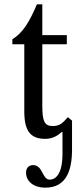

<svg xmlns="http://www.w3.org/2000/svg" viewBox="-20 -630 361 885"><path d="M189 235C287 235 312 153 312 60V-74L293 -90C268 -62 255 -49 223 -49C184 -49 175 -73 175 -144V-426H288V-468H175V-610H150C114 -525 84 -478 37 -449V-426H92V-116C92 -26 121 10 188 10C223 10 246 -5 265 -22H268V79C268 170 238 198 209 198C174 198 178 131 133 131C116 131 100 141 100 166C100 204 133 235 189 235Z"/></svg>

Font: STIX Two Text
Style: Regular
Weight: 400
Designer: Ross Mills, John Hudson & Paul Hanslow, Tiro Typeworks Ltd; with prior portions MicroPress Inc., and Coen Hoffman.
Foundry: Tiro Typeworks Ltd
Version: Version 2.13 b171